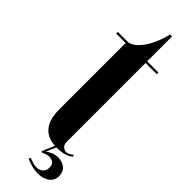

<svg xmlns="http://www.w3.org/2000/svg" viewBox="-279 -674 817 817"><g transform="rotate(45 130.0 -265.0)"><path d="M189 143.5Q165.5 143.5 143.8 136.8Q122 130 114.5 126L119 117Q124 119.5 137.8 124.2Q151.5 129 164.5 129Q181 129 193 119.2Q205 109.5 205 90Q205 70.5 194 64.2Q183 58 171.5 58Q155.5 58 139.5 67.5L131.5 65.5L155.5 8.5Q131.5 7.5 109.2 -3.5Q87 -14.5 73 -41.2Q59 -68 59 -116.5V-513.5H2.5V-523.5H59Q81 -523.5 102.2 -544Q123.5 -564.5 140.8 -598.8Q158 -633 167 -673H179V-523.5H246.5V-513.5H179V-40.5Q179 -21.5 189 -13.8Q199 -6 207 -6Q216 -6 225.2 -11.5Q234.5 -17 238 -20.5L243.5 -14Q218 9 165 9L145 54.5Q152.5 47 168.2 40.2Q184 33.5 200.5 33.5Q225.5 33.5 242.5 47.2Q259.5 61 259.5 88Q259.5 113.5 239.2 128.5Q219 143.5 189 143.5Z"/></g></svg>

Font: Imbue 100pt
Style: Bold
Weight: 700
Designer: Tyler Finck
Foundry: Etcetera Type Company
Version: Version 1.102; ttfautohint (v1.8.3)